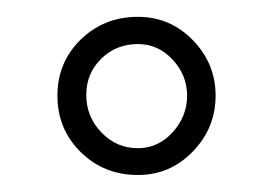

<svg xmlns="http://www.w3.org/2000/svg" viewBox="-20 -683 320 227"><path d="M143.1 -663.1Q181.2 -663.1 208 -635.5Q234.9 -607.9 234.9 -569.8Q234.9 -531.7 208 -503.9Q181.2 -476.1 143.1 -476.1Q103 -476.1 75.4 -503.2Q47.9 -530.3 47.9 -569.8Q47.9 -609.4 75.4 -636.2Q103 -663.1 143.1 -663.1ZM82 -570.8Q82 -544.9 99.9 -526.4Q117.7 -507.8 143.1 -507.8Q167 -507.8 184.1 -526.6Q201.2 -545.4 201.2 -569.8Q201.2 -594.2 184.1 -612.5Q167 -630.9 143.1 -630.9Q117.2 -630.9 99.6 -613.5Q82 -596.2 82 -570.8Z"/></svg>

Font: Dehuti
Style: Bold
Weight: 700
Version: Version 1.2